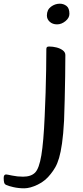

<svg xmlns="http://www.w3.org/2000/svg" viewBox="-142 -776 452 1040"><path d="M167 -644Q143 -644 127.5 -658Q112 -672 112 -692Q112 -723 134 -739.5Q156 -756 182 -756Q202 -756 218 -744Q234 -732 234 -701Q234 -679 212.5 -661.5Q191 -644 167 -644ZM-11 244Q-42 244 -70 237.5Q-98 231 -108 226Q-117 222 -119.5 213Q-122 204 -122 188Q-122 169 -109 169Q-104 169 -76 175Q-48 181 -17 181Q26 181 48 159Q70 137 82 65Q94 -7 100 -146Q103 -208 105 -273Q107 -338 108 -399Q109 -460 109 -510Q109 -517 112 -520.5Q115 -524 124 -524Q144 -524 164 -519Q184 -514 198 -503.5Q212 -493 212 -478Q212 -426 211 -363Q210 -300 208.5 -237Q207 -174 205 -122Q201 -48 194 0.5Q187 49 178 79.5Q169 110 157.5 130Q146 150 133 166Q104 204 62.5 224Q21 244 -11 244Z"/></svg>

Font: BriemHand
Style: Regular
Weight: 400
Designer: Gunnlaugur SE Briem, Eben Sorkin
Foundry: Sorkin Type
Version: Version 1.001; ttfautohint (v1.8.4.7-5d5b)